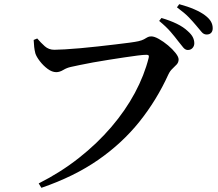

<svg xmlns="http://www.w3.org/2000/svg" viewBox="-20 -849 1040 918"><path d="M165 28Q270 -25 357.5 -94Q445 -163 512.5 -242Q580 -321 625 -405Q670 -489 691 -573Q693 -582 690 -584.5Q687 -587 680 -587Q666 -587 638 -583.5Q610 -580 574 -574.5Q538 -569 499.5 -563Q461 -557 425 -550.5Q389 -544 361 -538Q333 -532 319 -529Q300 -525 282.5 -514.5Q265 -504 249 -504Q229 -504 208 -519.5Q187 -535 170.5 -556.5Q154 -578 149 -594Q145 -610 143.5 -624Q142 -638 141 -658L158 -665Q175 -645 194 -628Q213 -611 240 -611Q258 -611 290.5 -613Q323 -615 364 -618.5Q405 -622 448.5 -627Q492 -632 531 -636.5Q570 -641 599.5 -645Q629 -649 642 -652Q659 -656 668 -661Q677 -666 684.5 -670.5Q692 -675 703 -675Q718 -675 740 -662.5Q762 -650 783.5 -632Q805 -614 819.5 -595.5Q834 -577 834 -565Q834 -551 825 -541Q816 -531 804.5 -520.5Q793 -510 785 -493Q729 -370 646.5 -267Q564 -164 449.5 -84.5Q335 -5 178 49ZM878 -610Q866 -610 856 -622Q846 -634 832 -652Q817 -672 796 -696.5Q775 -721 741 -749L752 -763Q793 -751 825 -735.5Q857 -720 878 -700Q895 -685 902 -671Q909 -657 909 -642Q909 -629 900.5 -619.5Q892 -610 878 -610ZM968 -684Q954 -684 944 -696Q934 -708 918 -727Q903 -745 883.5 -765.5Q864 -786 826 -814L837 -829Q878 -818 909 -804.5Q940 -791 960 -776Q980 -761 988.5 -746Q997 -731 997 -714Q997 -700 989.5 -692Q982 -684 968 -684Z"/></svg>

Font: Noto Serif TC SemiBold
Style: Regular
Weight: 600
Version: Version 2.002-H1;hotconv 1.1.0;makeotfexe 2.6.0